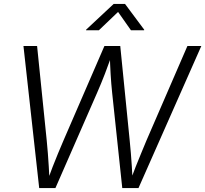

<svg xmlns="http://www.w3.org/2000/svg" viewBox="-20 -963 1051 983"><path d="M180.7 0 100.1 -727.5H169.9L219.2 -244.1Q222.7 -210.9 225.1 -177.5Q227.5 -144 229.7 -110.1Q231.9 -76.2 233.4 -40.5H224.1Q236.8 -76.2 250 -110.1Q263.2 -144 277.1 -177.5Q291 -210.9 305.2 -244.1L514.6 -727.5H595.7L644 -244.1Q647.5 -210.9 650.1 -177.5Q652.8 -144 655 -110.1Q657.2 -76.2 658.7 -40.5H648.4Q661.6 -76.2 675 -110.1Q688.5 -144 702.4 -177.5Q716.3 -210.9 730 -244.1L939.5 -727.5H1010.7L689 0H606L554.2 -487.8Q549.3 -533.7 546.4 -582.8Q543.5 -631.8 542 -691.9H556.6Q536.1 -634.3 517.1 -585Q498 -535.6 477.1 -487.8L263.7 0ZM486.3 -808.1H420.4L420.9 -811L562 -942.9H620.1L718.3 -811L717.8 -808.1H650.4L584.5 -901.9Z"/></svg>

Font: Inter 17pt Light
Style: Italic
Weight: 300
Italic angle: -9.3988°
Version: Version 4.001;git-66647c0bb